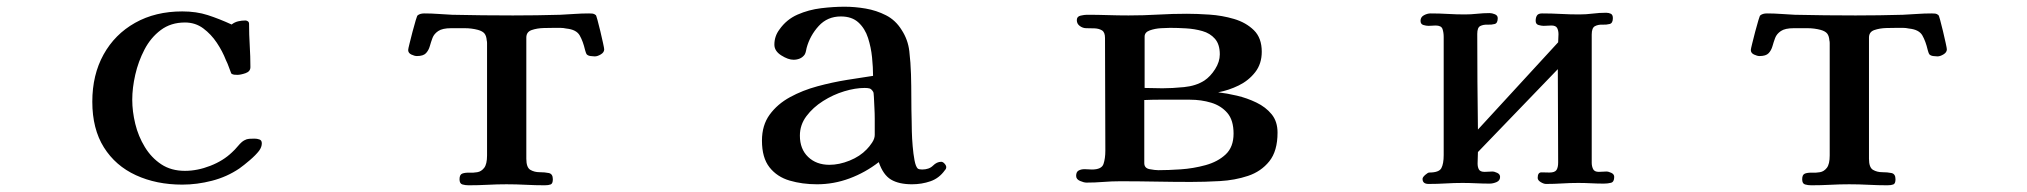

<svg xmlns="http://www.w3.org/2000/svg" viewBox="-20 -546 6040 572"><path d="M760 -119Q760 -128 753 -130.5Q746 -133 738 -133Q730 -133 722.5 -132.5Q715 -132 708 -128Q700 -124 689.5 -111.5Q679 -99 671 -92Q645 -67 606.5 -52Q568 -37 531 -37Q490 -37 460.5 -56.5Q431 -76 411.5 -108Q392 -140 383 -177Q374 -214 374 -249Q374 -284 383 -323.5Q392 -363 410.5 -398.5Q429 -434 459 -456.5Q489 -479 531 -479Q562 -479 585.5 -461.5Q609 -444 626 -418.5Q643 -393 653 -367Q658 -357 661.5 -347Q665 -337 669 -327Q673 -324 677.5 -323.5Q682 -323 687 -323Q697 -323 711.5 -328Q726 -333 726 -346Q726 -378 724 -410.5Q722 -443 722 -475Q722 -480 718.5 -482.5Q715 -485 711 -485Q700 -485 689.5 -482.5Q679 -480 670 -473Q633 -490 599 -501Q565 -512 523 -512Q443 -512 382.5 -478Q322 -444 288.5 -383.5Q255 -323 255 -243Q255 -162 289.5 -107Q324 -52 385 -24Q446 4 523 4Q567 4 611.5 -7.5Q656 -19 693 -44Q707 -54 724.5 -69Q742 -84 752 -97Q760 -108 760 -119Z M1780 -399Q1780 -402 1776.5 -418Q1773 -434 1768.5 -453Q1764 -472 1760 -486.5Q1756 -501 1755 -501Q1750 -505 1745.5 -505.5Q1741 -506 1735 -506Q1713 -506 1692 -504.5Q1671 -503 1649 -502Q1614 -501 1578.5 -500.5Q1543 -500 1508 -500Q1463 -500 1417.5 -500.5Q1372 -501 1327 -502Q1306 -503 1285.5 -504.5Q1265 -506 1244 -506Q1231 -506 1224 -500Q1223 -500 1218.5 -485.5Q1214 -471 1209 -451.5Q1204 -432 1200 -416Q1196 -400 1196 -397Q1196 -388 1205.5 -383.5Q1215 -379 1222 -379Q1241 -379 1249 -387.5Q1257 -396 1260.5 -408.5Q1264 -421 1268.5 -433Q1273 -445 1285.5 -453.5Q1298 -462 1324 -462Q1344 -462 1364.5 -462Q1385 -462 1404 -457Q1418 -453 1423.5 -446Q1429 -439 1430 -426Q1431 -422 1431 -418Q1431 -414 1431 -410V-83Q1431 -57 1422.5 -46Q1414 -35 1402 -33Q1390 -31 1378 -31.5Q1366 -32 1357.5 -29Q1349 -26 1349 -12Q1349 1 1357.5 3.5Q1366 6 1376 6Q1405 6 1433 4.5Q1461 3 1489 3Q1518 3 1546.5 4.5Q1575 6 1603 6Q1614 6 1620.5 3.5Q1627 1 1627 -12Q1627 -28 1615 -30.5Q1603 -33 1587.5 -33Q1572 -33 1560 -40Q1548 -47 1548 -73V-434Q1548 -451 1564 -456.5Q1580 -462 1600 -462.5Q1620 -463 1631 -463Q1640 -463 1649 -463Q1658 -463 1667 -461Q1697 -458 1707 -440.5Q1717 -423 1723 -397Q1724 -394 1725 -390.5Q1726 -387 1728 -384Q1732 -380 1739.5 -379Q1747 -378 1752 -378Q1760 -378 1770 -384Q1780 -390 1780 -399Z M2586 -172V-144Q2586 -133 2578 -121Q2570 -109 2562 -101Q2542 -80 2511 -67.5Q2480 -55 2451 -55Q2412 -55 2387.5 -78.5Q2363 -102 2363 -142Q2363 -174 2382.5 -200Q2402 -226 2432 -245Q2462 -264 2495 -274Q2528 -284 2556 -284Q2565 -284 2570.5 -282.5Q2576 -281 2581 -273Q2583 -271 2583.5 -257Q2584 -243 2585 -225.5Q2586 -208 2586 -192.5Q2586 -177 2586 -172ZM2799 -48Q2799 -53 2794 -58.5Q2789 -64 2784 -64Q2771 -64 2759.5 -52.5Q2748 -41 2727 -41Q2718 -41 2714 -44Q2708 -50 2704.5 -68.5Q2701 -87 2699 -110.5Q2697 -134 2696.5 -154.5Q2696 -175 2696 -185Q2695 -220 2695 -255Q2695 -290 2694 -325Q2693 -359 2689 -393.5Q2685 -428 2666 -457Q2648 -486 2619.5 -500.5Q2591 -515 2559 -520.5Q2527 -526 2496 -526Q2463 -526 2426 -521.5Q2389 -517 2356 -502.5Q2323 -488 2302 -458Q2287 -438 2287 -413Q2287 -394 2307.5 -381Q2328 -368 2344 -368Q2354 -368 2362.5 -371.5Q2371 -375 2377 -383Q2380 -388 2381 -393.5Q2382 -399 2383 -403Q2393 -440 2419 -468.5Q2445 -497 2485 -497Q2518 -497 2537.5 -479Q2557 -461 2566 -433Q2575 -405 2578 -375Q2581 -345 2581 -320Q2547 -315 2503.5 -308Q2460 -301 2415.5 -289Q2371 -277 2333.5 -256.5Q2296 -236 2273 -204.5Q2250 -173 2250 -127Q2250 -76 2272.5 -47.5Q2295 -19 2332.5 -8Q2370 3 2414 3Q2464 3 2511 -14.5Q2558 -32 2598 -63Q2611 -25 2634.5 -11Q2658 3 2697 3Q2726 3 2752 -6Q2778 -15 2795 -39Q2799 -43 2799 -48Z M3655 -148Q3655 -108 3631.5 -86Q3608 -64 3571.5 -54Q3535 -44 3497.5 -41.5Q3460 -39 3431 -39Q3421 -39 3405 -42Q3389 -45 3389 -60V-248Q3411 -249 3433 -249Q3455 -249 3477 -249H3525Q3559 -249 3588.5 -240Q3618 -231 3636.5 -209.5Q3655 -188 3655 -148ZM3614 -384Q3614 -362 3600 -340Q3586 -318 3568 -306Q3543 -290 3507.5 -286.5Q3472 -283 3443 -283Q3430 -283 3417 -283.5Q3404 -284 3390 -284V-437Q3390 -450 3405.5 -455.5Q3421 -461 3439 -462Q3457 -463 3466 -463Q3488 -463 3513.5 -461.5Q3539 -460 3562 -453.5Q3585 -447 3599.5 -430.5Q3614 -414 3614 -384ZM3786 -151Q3786 -184 3768.5 -205.5Q3751 -227 3723 -240.5Q3695 -254 3665 -261Q3635 -268 3609 -271Q3641 -277 3670.5 -291.5Q3700 -306 3719.5 -331Q3739 -356 3739 -392Q3739 -433 3715.5 -456Q3692 -479 3656.5 -489.5Q3621 -500 3583 -502.5Q3545 -505 3516 -505Q3473 -505 3429.5 -502.5Q3386 -500 3342 -500Q3311 -500 3280.5 -501Q3250 -502 3218 -502Q3211 -502 3199.5 -499.5Q3188 -497 3188 -486Q3188 -475 3197 -468.5Q3206 -462 3216 -462Q3228 -462 3241 -461.5Q3254 -461 3263 -455.5Q3272 -450 3272 -433Q3272 -349 3272.5 -265Q3273 -181 3273 -97Q3273 -74 3267.5 -57.5Q3262 -41 3233 -41Q3228 -41 3222.5 -41.5Q3217 -42 3211 -42Q3201 -42 3193.5 -38Q3186 -34 3186 -22Q3186 -12 3197.5 -7Q3209 -2 3217 -2Q3242 -2 3267 -4Q3292 -6 3317 -6Q3370 -6 3423 -5Q3476 -4 3528 -4Q3569 -4 3614 -6.5Q3659 -9 3698 -22Q3737 -35 3761.5 -65.5Q3786 -96 3786 -151Z M4789 -19Q4789 -27 4780.5 -31Q4772 -35 4766 -35Q4760 -35 4754.5 -34.5Q4749 -34 4743 -34Q4730 -34 4726 -42.5Q4722 -51 4722 -61V-443Q4722 -463 4731.5 -468Q4741 -473 4753.5 -472.5Q4766 -472 4775.5 -474.5Q4785 -477 4785 -492Q4785 -502 4779 -505Q4773 -508 4765 -508Q4745 -508 4725 -505.5Q4705 -503 4685 -503Q4657 -503 4629.5 -504.5Q4602 -506 4574 -506Q4563 -506 4559 -500Q4555 -494 4555 -484Q4555 -474 4563.5 -471.5Q4572 -469 4579 -469Q4585 -469 4590.5 -469.5Q4596 -470 4602 -470Q4615 -470 4619 -462.5Q4623 -455 4623 -444Q4623 -438 4622.5 -432Q4622 -426 4622 -420L4383 -160Q4382 -231 4381.5 -302.5Q4381 -374 4381 -445Q4381 -464 4390 -468.5Q4399 -473 4411.5 -472.5Q4424 -472 4433 -474.5Q4442 -477 4442 -492Q4442 -500 4433.5 -503.5Q4425 -507 4418 -507Q4399 -507 4380.5 -505Q4362 -503 4344 -503Q4319 -503 4293.5 -504.5Q4268 -506 4242 -506Q4232 -506 4222 -500.5Q4212 -495 4212 -484Q4212 -474 4220.5 -471.5Q4229 -469 4236 -469Q4241 -469 4246.5 -469.5Q4252 -470 4257 -470Q4274 -470 4277.5 -459.5Q4281 -449 4281 -436V-84Q4281 -58 4274 -45Q4267 -32 4238 -32Q4234 -32 4226 -25Q4218 -18 4218 -13Q4218 2 4236 2Q4262 2 4287 0.5Q4312 -1 4337 -1Q4357 -1 4377.5 0Q4398 1 4418 1Q4428 1 4438.5 -3.5Q4449 -8 4449 -19Q4449 -27 4440.5 -31Q4432 -35 4426 -35Q4420 -35 4414.5 -34.5Q4409 -34 4403 -34Q4390 -34 4386 -41Q4382 -48 4382 -59Q4382 -67 4382.5 -76Q4383 -85 4383 -93L4621 -340Q4621 -270 4621.5 -201Q4622 -132 4622 -62Q4622 -47 4617 -39.5Q4612 -32 4596 -32Q4585 -32 4573 -32.5Q4561 -33 4561 -16Q4561 -9 4570 -3.5Q4579 2 4586 2Q4610 2 4634 0.5Q4658 -1 4682 -1Q4701 -1 4720 0Q4739 1 4758 1Q4770 1 4779.5 -1.5Q4789 -4 4789 -19Z M5780 -399Q5780 -402 5776.5 -418Q5773 -434 5768.5 -453Q5764 -472 5760 -486.5Q5756 -501 5755 -501Q5750 -505 5745.5 -505.5Q5741 -506 5735 -506Q5713 -506 5692 -504.5Q5671 -503 5649 -502Q5614 -501 5578.5 -500.5Q5543 -500 5508 -500Q5463 -500 5417.5 -500.5Q5372 -501 5327 -502Q5306 -503 5285.5 -504.5Q5265 -506 5244 -506Q5231 -506 5224 -500Q5223 -500 5218.5 -485.5Q5214 -471 5209 -451.5Q5204 -432 5200 -416Q5196 -400 5196 -397Q5196 -388 5205.5 -383.5Q5215 -379 5222 -379Q5241 -379 5249 -387.5Q5257 -396 5260.5 -408.5Q5264 -421 5268.5 -433Q5273 -445 5285.5 -453.5Q5298 -462 5324 -462Q5344 -462 5364.5 -462Q5385 -462 5404 -457Q5418 -453 5423.5 -446Q5429 -439 5430 -426Q5431 -422 5431 -418Q5431 -414 5431 -410V-83Q5431 -57 5422.5 -46Q5414 -35 5402 -33Q5390 -31 5378 -31.5Q5366 -32 5357.5 -29Q5349 -26 5349 -12Q5349 1 5357.5 3.5Q5366 6 5376 6Q5405 6 5433 4.5Q5461 3 5489 3Q5518 3 5546.5 4.5Q5575 6 5603 6Q5614 6 5620.5 3.5Q5627 1 5627 -12Q5627 -28 5615 -30.5Q5603 -33 5587.5 -33Q5572 -33 5560 -40Q5548 -47 5548 -73V-434Q5548 -451 5564 -456.5Q5580 -462 5600 -462.5Q5620 -463 5631 -463Q5640 -463 5649 -463Q5658 -463 5667 -461Q5697 -458 5707 -440.5Q5717 -423 5723 -397Q5724 -394 5725 -390.5Q5726 -387 5728 -384Q5732 -380 5739.5 -379Q5747 -378 5752 -378Q5760 -378 5770 -384Q5780 -390 5780 -399Z"/></svg>

Font: UoqMunThenKhung
Style: Regular
Weight: 400
Designer: Font-Kai, 金井和夫, 宇文滿月
Foundry: Kazuo Kanai, Moonlit Owen
Version: Version 1.197